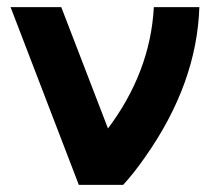

<svg xmlns="http://www.w3.org/2000/svg" viewBox="-20 -520 595 540"><path d="M9.7 -500 201.7 0H326.3Q341.7 -16.7 357.2 -36.3Q372.7 -56 388.7 -79Q533.7 -285.3 540.7 -500H412.7Q407.7 -408 375.2 -322.7Q342.7 -237.3 283.7 -158.7L152.3 -500Z"/></svg>

Font: Unageo Variable
Style: Regular
Weight: 300
Designer: Richard Sepsi
Foundry: Richard Sepsi
Version: Version 2.200